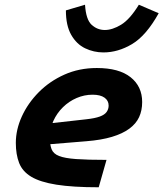

<svg xmlns="http://www.w3.org/2000/svg" viewBox="-20 -780 692 813"><path d="M372 -379Q337 -379 304.5 -365Q272 -351 246.5 -326Q221 -301 206 -268Q191 -235 191 -197Q191 -167 198.5 -148Q206 -129 230 -119.5Q254 -110 302 -106.5Q350 -103 431 -103L398 13Q288 13 219 2Q150 -9 112.5 -31.5Q75 -54 61 -90Q47 -126 47 -175Q47 -231 72.5 -287Q98 -343 144 -389.5Q190 -436 252.5 -464Q315 -492 390 -492Q484 -492 533 -453Q582 -414 582 -348Q582 -312 569 -284Q556 -256 527.5 -235Q499 -214 454 -200.5Q409 -187 346 -182L139 -165L167 -255L346 -275Q382 -279 402.5 -286.5Q423 -294 431.5 -306Q440 -318 440 -333Q440 -354 422.5 -366.5Q405 -379 372 -379ZM424 -653Q456 -653 493 -675.5Q530 -698 568 -760L652 -724Q599 -629 539.5 -593.5Q480 -558 418 -558Q377 -558 340.5 -575.5Q304 -593 281.5 -632.5Q259 -672 259 -736L340 -760Q344 -697 368 -675Q392 -653 424 -653Z"/></svg>

Font: Intel One Mono Light
Style: Italic
Weight: 300
Italic angle: -16°
Monospace: yes
Designer: Fred Shallcrass
Foundry: Frere-Jones Type LLC
Version: Version 1.004